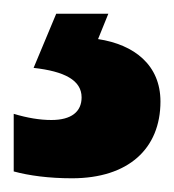

<svg xmlns="http://www.w3.org/2000/svg" viewBox="-32 -20 254 280"><path d="M202 128C202 75 164 45 111 37L126 0H50L17 79C62 84 87 97 87 122C87 143 72 155 43 155C26 155 8 152 -12 146V230C10 236 39 240 73 240C155 240 202 197 202 128Z"/></svg>

Font: Noto Sans Lao Looped Condensed ExtraBold
Style: Regular
Weight: 800
Width: 3
Designer: Mark Frömberg, Ben Mitchell
Foundry: The Fontpad Ltd
Version: Version 1.002